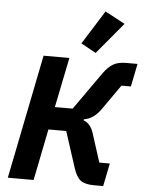

<svg xmlns="http://www.w3.org/2000/svg" viewBox="-63 -1025 816 1075"><g transform="rotate(5 345.0 -487.5)"><path d="M598 -915 451 -739 367 -785 486 -975ZM22 0 162 -698H307L250 -417H350L498 -627Q526 -666 554 -682Q582 -698 626 -698H690L664 -569H611L512 -428Q472 -371 418 -363L417 -357Q457 -342 473 -291L525 -129H584L558 0H507Q456 0 431.5 -18Q407 -36 391 -85L325 -289H225L167 0Z"/></g></svg>

Font: Aneliza
Style: Bold Italic
Weight: 700
Italic angle: -11.31°
Designer: Mike Abbink, Paul van der Laan, Pieter van Rosmalen
Foundry: Bold Monday
Version: Version 3.0